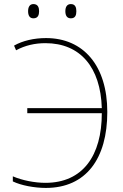

<svg xmlns="http://www.w3.org/2000/svg" viewBox="-20 -912 603 943"><path d="M328 -822C350 -822 355 -838 355 -857C355 -875 350 -892 328 -892C308 -892 301 -876 301 -857C301 -837 308 -822 328 -822ZM144 -822C167 -822 172 -839 172 -857C172 -874 167 -892 144 -892C125 -892 118 -876 118 -857C118 -837 125 -822 144 -822ZM205 11C403 11 507 -133 507 -362C507 -589 390 -725 206 -725C147 -725 91 -712 49 -688L59 -665C103 -689 152 -700 203 -700C374 -700 474 -582 480 -381H114V-356H480C480 -148 387 -14 203 -14C151 -14 89 -26 43 -46V-21C84 -1 150 11 205 11Z"/></svg>

Font: Noto Sans Mono SemiCondensed Thin
Style: Regular
Weight: 100
Width: 4
Designer: Monotype Design Team
Foundry: Monotype Imaging Inc.
Version: Version 2.014